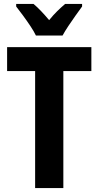

<svg xmlns="http://www.w3.org/2000/svg" viewBox="-20 -953 500 973"><path d="M301 0H158V-593H16V-714H443V-593H301ZM396 -920Q382 -901 363.5 -875Q345 -849 327 -822Q309 -795 297 -773H162Q152 -794 134 -821Q116 -848 96.5 -874.5Q77 -901 62 -920V-933H150Q168 -918 188 -897Q208 -876 229 -851Q251 -878 270.5 -897Q290 -916 310 -933H396Z"/></svg>

Font: Noto Sans Display Condensed
Style: Bold
Weight: 700
Width: 3
Designer: Monotype Design Team
Foundry: Monotype Imaging Inc.
Version: Version 2.003